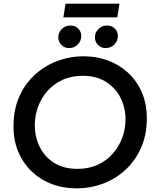

<svg xmlns="http://www.w3.org/2000/svg" viewBox="-20 -1022 848 1054"><path d="M398 12Q328 12 266 -11Q204 -34 156.5 -78.5Q109 -123 81.5 -186Q54 -249 54 -329Q54 -417 84 -487.5Q114 -558 168 -608.5Q222 -659 292 -686Q362 -713 441 -713Q509 -713 571 -690.5Q633 -668 681.5 -624Q730 -580 758 -516.5Q786 -453 786 -372Q786 -282 754.5 -211Q723 -140 669 -90Q615 -40 545.5 -14Q476 12 398 12ZM406 -95Q468 -95 516.5 -117.5Q565 -140 599 -178.5Q633 -217 651 -265.5Q669 -314 669 -366Q669 -431 641.5 -485.5Q614 -540 561.5 -573Q509 -606 433 -606Q371 -606 322 -583Q273 -560 239.5 -521.5Q206 -483 188.5 -434.5Q171 -386 171 -334Q171 -272 197 -217.5Q223 -163 275.5 -129Q328 -95 406 -95ZM560 -758Q535 -758 518 -775.5Q501 -793 501 -817Q501 -844 520.5 -863Q540 -882 568 -882Q593 -882 610 -865.5Q627 -849 627 -824Q627 -797 607.5 -777.5Q588 -758 560 -758ZM359 -758Q334 -758 317 -775.5Q300 -793 300 -817Q300 -844 319.5 -863Q339 -882 367 -882Q392 -882 409 -865.5Q426 -849 426 -824Q426 -797 406.5 -777.5Q387 -758 359 -758ZM328 -927 340 -1002H636L624 -927Z"/></svg>

Font: MuseoModerno Medium
Style: Italic
Weight: 500
Italic angle: -9°
Designer: Pablo Cosgaya, Héctor Gatti, Marcela Romero, and the Authors of The MuseoModerno Project.
Foundry: Omnibus-Type Team
Version: Version 1.003